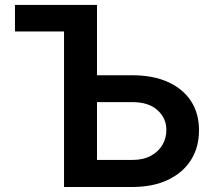

<svg xmlns="http://www.w3.org/2000/svg" viewBox="-20 -747 859 767"><path d="M39.8 -621.4V-727.3H285.5V-621.4ZM323.2 -446.4H507.8Q591.6 -446.4 651.5 -419.2Q711.3 -392 743.3 -342.7Q775.2 -293.3 774.9 -226.6Q775.2 -159.4 743.3 -108.5Q711.3 -57.5 651.5 -28.8Q591.6 0 507.8 0H235.8V-727.3H367.5V-108H507.8Q552.2 -108 582.7 -124.6Q613.3 -141.3 629.1 -168.7Q644.9 -196 644.5 -228Q644.9 -274.1 609.6 -306.6Q574.2 -339.1 507.8 -339.1H323.2Z"/></svg>

Font: InterMG SemiBold
Style: Regular
Weight: 600
Designer: Rasmus Andersson
Foundry: rsms
Version: Version 3.019;December 26, 2023;FontCreator 15.0.0.2955 64-b